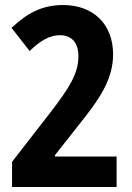

<svg xmlns="http://www.w3.org/2000/svg" viewBox="-20 -744 525 764"><path d="M28 -100V0H444V-121H199V-127L292 -245C379 -353 430 -430 430 -528C430 -647 352 -724 231 -724C146 -724 86 -690 26 -633L98 -541C139 -581 177 -604 218 -604C266 -604 292 -573 292 -521C292 -453 259 -398 177 -292Z"/></svg>

Font: Noto Sans Devanagari Condensed
Style: Bold
Weight: 700
Width: 3
Designer: Jelle Bosma - Monotype Design Team
Foundry: Monotype Imaging Inc.
Version: Version 2.004